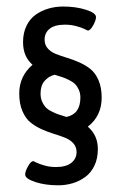

<svg xmlns="http://www.w3.org/2000/svg" viewBox="-20 -554 365 579"><path d="M155 4.8Q116.5 4.8 86.2 -5.2Q55.9 -15.1 55.9 -27.7Q55.9 -37.3 64.6 -52.7Q73.3 -68.2 80.5 -68.2Q80.9 -68.2 89.6 -63.8Q98.3 -59.5 114.3 -54.9Q130.4 -50.3 148.6 -50.3Q179.5 -50.3 195.2 -63Q210.9 -75.7 210.9 -95.1Q210.9 -111 201.3 -121.7Q191.8 -132.4 176.6 -138.5Q161.3 -144.7 142.9 -150.2Q124.5 -155.8 106 -164.1Q87.6 -172.4 72.3 -184.5Q57.1 -196.6 47.6 -219Q38 -241.4 38 -271.9Q38 -324.2 78.1 -358.7Q49.5 -383.3 49.5 -426.9Q49.5 -454.6 59.8 -476Q70.2 -497.4 87.6 -509.7Q105 -522 126 -528.1Q147 -534.3 170.4 -534.3Q208.9 -534.3 239.2 -524.6Q269.5 -514.9 269.5 -502.6Q269.5 -492.7 260.8 -477.2Q252.1 -461.8 244.9 -461.8Q244.2 -461.8 235.2 -466.3Q226.3 -470.9 210.1 -475.2Q193.8 -479.6 176 -479.6Q145.1 -479.6 129.8 -467.3Q114.5 -455 114.5 -434.4Q114.5 -418.5 124.1 -407.8Q133.6 -397.1 148.6 -391.2Q163.7 -385.3 182.1 -379.7Q200.6 -374.2 219 -366Q237.4 -357.9 252.5 -346Q267.5 -334.1 277.1 -312.1Q286.6 -290.1 286.6 -259.6Q286.6 -204.5 244.9 -172Q275.1 -145.9 275.1 -104.6Q275.1 -76.1 264.8 -54.5Q254.5 -32.9 237 -20.2Q219.6 -7.5 199 -1.4Q178.4 4.8 155 4.8ZM180.3 -201.3Q222.4 -210.1 222.4 -259.6Q222.4 -272.7 217.8 -283Q213.2 -293.3 206.9 -299.8Q200.6 -306.4 188.9 -312.3Q177.2 -318.3 168.3 -321.2Q159.3 -324.2 144.7 -328.6Q126.4 -323.8 114.3 -309.9Q102.3 -296.1 102.3 -271.9Q102.3 -258.4 106.8 -247.9Q111.4 -237.4 117.5 -230.7Q123.7 -223.9 135.6 -218Q147.4 -212 156 -209.1Q164.5 -206.1 180.3 -201.3Z"/></svg>

Font: Jaldi
Style: Regular
Weight: 400
Designer: Pablo Cosgaya and Nicolas Silva
Foundry: Omnibus-Type
Version: Version 1.001;PS 001.001;hotconv 1.0.70;makeotf.lib2.5.58329